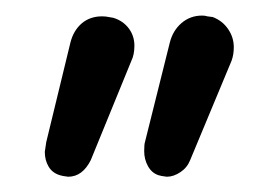

<svg xmlns="http://www.w3.org/2000/svg" viewBox="-20 -653 344 249"><path d="M167 -457Q167 -465.8 168 -468.8L200.2 -597.7Q204.1 -613.3 215.3 -623Q226.6 -632.8 242.2 -632.8Q246.1 -632.8 249 -631.8L255.9 -630.9Q268.6 -626 275.9 -615.2Q283.2 -604.5 283.2 -591.8Q283.2 -582 280.3 -574.2L226.6 -445.3Q222.7 -435.5 213.9 -429.7Q205.1 -423.8 196.3 -423.8L189.5 -424.8L185.5 -425.8Q176.8 -428.7 171.9 -437.5Q167 -446.3 167 -457ZM38.1 -456.1 40 -468.8 71.3 -597.7Q75.2 -613.3 85.9 -622.6Q96.7 -631.8 112.3 -631.8Q117.2 -631.8 121.1 -630.9L127 -629.9Q139.6 -626 147 -616.2Q154.3 -606.4 154.3 -593.8Q154.3 -582 150.4 -574.2L97.7 -445.3Q86.9 -423.8 68.4 -423.8L61.5 -424.8L57.6 -425.8Q47.9 -428.7 43 -437Q38.1 -445.3 38.1 -456.1Z"/></svg>

Font: FakePearl
Style: Regular
Weight: 400
Version: Version 1.2